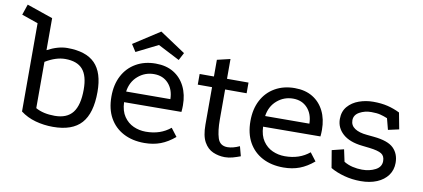

<svg xmlns="http://www.w3.org/2000/svg" viewBox="-92 -866 2421 1099"><g transform="rotate(10 1118.0 -317.0)"><path d="M255 15Q202 15 153 1.5Q104 -12 66 -41V-554L-29 -587L-8 -649L143 -597V-411Q205 -444 259 -444Q368 -444 420 -391Q472 -338 472 -226Q472 -102 419.5 -43.5Q367 15 255 15ZM254 -49Q325 -49 358.5 -92Q392 -135 392 -226Q392 -306 359.5 -343Q327 -380 258 -380Q204 -380 143 -343V-74Q187 -49 254 -49Z M962 -51Q922 -17 880 -1Q838 15 786 15Q716 15 664 -12.5Q612 -40 583.5 -91Q555 -142 555 -215Q555 -284 582 -335.5Q609 -387 658.5 -415.5Q708 -444 773 -444Q834 -444 877 -418Q920 -392 943.5 -345Q967 -298 967 -235Q967 -226 966.5 -216.5Q966 -207 965 -197L632 -195Q634 -144 656 -112Q678 -80 711.5 -65Q745 -50 783 -50Q826 -50 861.5 -62Q897 -74 926 -98ZM890 -258Q889 -314 857.5 -348.5Q826 -383 774 -383Q721 -383 681 -348.5Q641 -314 633 -257ZM772 -630 921 -531 898 -487 772 -552 646 -489 619 -531Z M1254 15Q1218 15 1185.5 1Q1153 -13 1133 -48.5Q1113 -84 1113 -149V-367H1030V-429H1113V-526L1189 -544V-429H1314V-367H1189V-193Q1189 -126 1202 -85Q1215 -44 1259 -44Q1290 -44 1329 -62L1344 -6Q1323 2 1300 8.5Q1277 15 1254 15Z M1770 -51Q1730 -17 1688 -1Q1646 15 1594 15Q1524 15 1472 -12.5Q1420 -40 1391.5 -91Q1363 -142 1363 -215Q1363 -284 1390 -335.5Q1417 -387 1466.5 -415.5Q1516 -444 1581 -444Q1642 -444 1685 -418Q1728 -392 1751.5 -345Q1775 -298 1775 -235Q1775 -226 1774.5 -216.5Q1774 -207 1773 -197L1440 -195Q1442 -144 1464 -112Q1486 -80 1519.5 -65Q1553 -50 1591 -50Q1634 -50 1669.5 -62Q1705 -74 1734 -98ZM1698 -258Q1697 -314 1665.5 -348.5Q1634 -383 1582 -383Q1529 -383 1489 -348.5Q1449 -314 1441 -257Z M2130 -366Q2108 -375 2088 -380Q2068 -385 2036 -385Q1998 -385 1967.5 -368Q1937 -351 1937 -320Q1937 -290 1962.5 -273Q1988 -256 2034 -252L2075 -248Q2157 -240 2190 -207.5Q2223 -175 2223 -122Q2223 -81 2200.5 -50Q2178 -19 2137.5 -2Q2097 15 2043 15Q1993 15 1947 2.5Q1901 -10 1867 -30L1850 -131L1919 -148L1934 -78Q1957 -64 1984.5 -57.5Q2012 -51 2040 -51Q2084 -51 2117.5 -68.5Q2151 -86 2151 -120Q2151 -150 2131 -162.5Q2111 -175 2061 -181L2017 -186Q1943 -194 1904 -229Q1865 -264 1865 -315Q1865 -359 1890 -388Q1915 -417 1954.5 -431Q1994 -445 2037 -445Q2084 -445 2121 -436Q2158 -427 2192 -410L2210 -315L2147 -301Z"/></g></svg>

Font: Podkova VF Beta
Style: Regular
Weight: 400
Designer: Ilya Yudin
Foundry: Cyreal (www.cyreal.org)
Version: Version 2.100